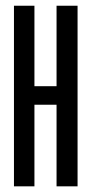

<svg xmlns="http://www.w3.org/2000/svg" viewBox="-20 -658 323 678"><path d="M253.9 0Q253.9 0 253.9 -11.7Q253.9 -22.5 253.9 -42Q253.9 -80.1 253.9 -140.6Q253.9 -202.1 253.9 -271.5Q253.9 -356.4 253.9 -439.5Q253.9 -523.4 253.9 -576.2Q253.9 -604.5 253.9 -621.1Q253.9 -637.7 253.9 -637.7Q253.9 -637.7 216.8 -637.7Q179.7 -637.7 179.7 -637.7Q179.7 -637.7 179.7 -601.6Q179.7 -564.5 179.7 -517.6Q179.7 -459 179.7 -406.2Q179.7 -353.5 179.7 -353.5Q179.7 -353.5 140.6 -353.5Q101.6 -353.5 101.6 -353.5Q101.6 -353.5 101.6 -390.6Q101.6 -427.7 101.6 -474.6Q101.6 -533.2 101.6 -585.9Q101.6 -637.7 101.6 -637.7Q101.6 -637.7 65.4 -637.7Q29.3 -637.7 29.3 -637.7Q29.3 -637.7 29.3 -627Q29.3 -615.2 29.3 -595.7Q29.3 -558.6 29.3 -497.1Q29.3 -435.5 29.3 -366.2Q29.3 -321.3 29.3 -275.4Q29.3 -228.5 29.3 -186.5Q29.3 -107.4 29.3 -53.7Q29.3 0 29.3 0Q29.3 0 65.4 0Q101.6 0 101.6 0Q101.6 0 101.6 -37.1Q101.6 -74.2 101.6 -122.1Q101.6 -181.6 101.6 -234.4Q101.6 -288.1 101.6 -288.1Q101.6 -288.1 140.6 -288.1Q179.7 -288.1 179.7 -288.1Q179.7 -288.1 179.7 -251Q179.7 -212.9 179.7 -166Q179.7 -106.4 179.7 -52.7Q179.7 0 179.7 0Q179.7 0 216.8 0Q253.9 0 253.9 0Z"/></svg>

Font: AgendaMediumCondGoodkids
Style: AgendaMediumCondGoodkids
Weight: 500
Designer: ""
Version: ""